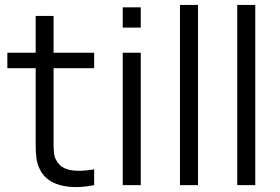

<svg xmlns="http://www.w3.org/2000/svg" viewBox="-20 -755 1141 783"><path d="M198.5 -477V-198.5V-169Q198.5 -144 200.5 -128.8Q202.5 -113.5 209.5 -101.5Q221.5 -78.5 244 -68.5Q266.5 -58.5 300.5 -58.5Q329 -58.5 364 -64.5V0Q324 8 289.5 8Q238 8 199.5 -9.5Q161 -27 142.5 -64.5Q132 -86 128.8 -108.5Q125.5 -131 125.5 -164.5V-195.5V-477H10V-540H125.5V-690H198.5V-540H364V-477Z M554 -642.5H480.5V-725H554ZM554 0H480.5V-540H554Z M787.5 0H714V-735H787.5Z M1021 0H947.5V-735H1021Z"/></svg>

Font: CCSD_manrope
Style: Regular
Weight: 400
Designer: Mikhail Sharanda
Foundry: Mikhail Sharanda
Version: Version 4.503